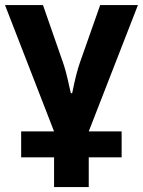

<svg xmlns="http://www.w3.org/2000/svg" viewBox="-20 -527 573 770"><path d="M467.8 0V104H335.9V223.1H196.8V104H64.9V0H196.8L0 -506.8H152.3L231.9 -278.3Q244.1 -245.1 257.8 -180.7L264.2 -153.3H269.5Q285.6 -234.9 301.3 -278.3L381.8 -506.8H533.2L335.9 0Z"/></svg>

Font: Bpm'online Open Sans
Style: Bold
Weight: 700
Foundry: Ascender Corporation
Version: Version 1.10